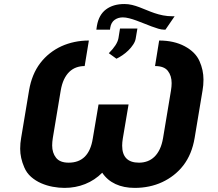

<svg xmlns="http://www.w3.org/2000/svg" viewBox="-20 -910 1069 940"><path d="M83.5 -234.7 122.2 -467Q135.7 -546.9 177.2 -601.2Q198.2 -628.6 224.3 -649.1Q250.4 -669.7 280.7 -683.6Q311.1 -697.4 345 -704.5Q378.9 -711.6 415.1 -711.6L394.5 -586.6Q372.5 -586.6 353.5 -579.7Q334.5 -572.8 319.2 -558.1Q304 -543.3 293.3 -520.8Q282.7 -498.2 277.3 -467L238.6 -234.7Q235.4 -214.5 235.4 -197.8Q235.4 -161.9 254.3 -137.8Q273.1 -113.6 316.1 -113.6Q415.8 -113.6 434.3 -232.2L462.4 -398.4H609.4L581.3 -232.2Q578.1 -213.1 578.1 -197.1Q578.1 -113.6 660.5 -113.6Q682.5 -113.6 701.7 -120.7Q720.9 -127.8 736.2 -142.6Q751.4 -157.3 762.3 -180.2Q773.1 -203.1 778.4 -234.7L817.1 -467Q820.3 -486.9 820.3 -503.2Q820.3 -539.1 801.8 -562.9Q783.4 -586.6 739 -586.6L759.2 -711.6Q831.7 -711.6 884.2 -683.6Q937.1 -655.2 956.7 -610.8Q976.2 -567.1 976.2 -520.2Q976.2 -492.2 971.6 -467L932.9 -234.7Q919.7 -155.2 877.8 -100.5Q856.9 -73.5 830.6 -52.9Q804.3 -32.3 774.1 -18.3Q744 -4.3 710 2.8Q676.1 9.9 639.9 9.9Q585.9 9.9 545.5 -8.9Q505 -27.7 480.5 -64.3Q443.9 -27.7 396.8 -8.9Q349.8 9.9 295.8 9.9Q268.1 9.9 238.3 4.4Q208.5 -1.1 181.3 -13Q154.1 -24.9 132.3 -44Q110.4 -63.2 98.7 -90.9Q78.8 -137.1 78.8 -181.5Q78.8 -209.5 83.5 -234.7ZM451.7 -764.9 454.5 -783.7Q463.8 -837.7 499.1 -864Q534.4 -890.3 588.8 -890.3Q608.7 -890.3 626.8 -885.8Q644.9 -881.4 662.6 -874.6Q680.4 -867.9 698.5 -860.3Q716.6 -852.6 736.3 -845.9Q756 -839.1 778.2 -834.7Q800.4 -830.3 826 -830.3H834.9L790.1 -764.9H781.6Q770.6 -764.9 755.3 -769.4Q740.1 -773.8 722.3 -780.5Q704.5 -787.3 685.5 -794.9Q666.5 -802.6 648.1 -809.3Q629.6 -816.1 612.4 -820.5Q595.2 -824.9 581.3 -824.9Q558.2 -824.9 541.2 -812.7Q524.1 -800.4 519.9 -775.2L518.5 -764.9ZM560 -723.4 567.5 -770.2H652.7L644.2 -720.5Q641.7 -706.3 631.9 -691.6Q622.2 -676.8 608.7 -663.5Q595.2 -650.2 579.5 -639.6Q563.9 -628.9 550.1 -622.5L512.8 -649.5Q533 -669.7 544.9 -687.9Q556.8 -706 560 -723.4Z"/></svg>

Font: Inter P
Style: Bold Italic
Weight: 700
Italic angle: 9.39999°
Designer: Rasmus Andersson
Foundry: rsms
Version: Version 3.018;git-588b23468